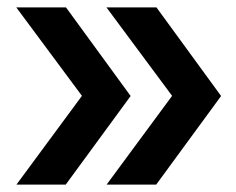

<svg xmlns="http://www.w3.org/2000/svg" viewBox="-20 -540 640 520"><path d="M268.7 -40 446.1 -280.4 268.3 -520H403.7L578.8 -280L403 -40ZM24.5 -40 201.9 -280.4 24.1 -520H158.7L333.8 -280L158 -40Z"/></svg>

Font: Pitagon Sans Mono
Style: Regular
Weight: 400
Monospace: yes
Designer: Travis Tran
Foundry: Pitagon
Version: Version 1.001;gftools[0.9.26]